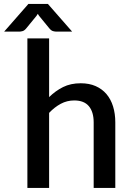

<svg xmlns="http://www.w3.org/2000/svg" viewBox="-70 -930 650 950"><path d="M173 -449.5Q204.5 -480.5 242 -499.2Q279.5 -518 329.5 -518Q371.5 -518 403.2 -504Q435 -490 456.8 -464.5Q478.5 -439 489.5 -403.2Q500.5 -367.5 500.5 -324.5V0H393.5V-324.5Q393.5 -376 369.8 -404.5Q346 -433 297.5 -433Q261.5 -433 230.8 -416.5Q200 -400 173 -371.5V0H65.5V-740H173ZM287 -773.5H209Q202 -773.5 192.5 -776Q183 -778.5 173 -791L123.5 -851.5Q119.5 -857 117 -861.5Q114.5 -857 110.5 -851.5L61 -791Q51 -778.5 41.5 -776Q32 -773.5 25 -773.5H-49.5L70.5 -910.5H167Z"/></svg>

Font: LatoLatin Semibold
Style: Regular
Weight: 600
Designer: Lukasz Dziedzic with Adam Twardoch and Botio Nikoltchev
Foundry: tyPoland Lukasz Dziedzic
Version: Version 2.015; 2015-08-06; http://www.latofonts.com/